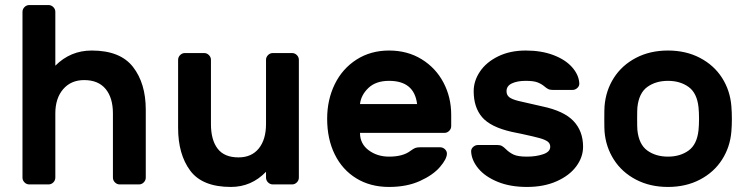

<svg xmlns="http://www.w3.org/2000/svg" viewBox="-20 -730 2961 760"><path d="M530 0H454Q443 0 435 -8Q427 -16 427 -27V-281Q427 -343 398 -378Q369 -413 313 -413Q261 -413 230 -377Q199 -341 199 -281V-27Q199 -16 191 -8Q183 0 172 0H96Q85 0 77 -8Q69 -16 69 -27V-683Q69 -694 77 -702Q85 -710 96 -710H172Q183 -710 191 -702Q199 -694 199 -683V-470Q259 -530 343 -530Q456 -530 506.5 -465Q557 -400 557 -296V-27Q557 -16 549 -8Q541 0 530 0Z M712 -520H788Q799 -520 807 -512Q815 -504 815 -493V-239Q815 -176 841.5 -141.5Q868 -107 924 -107Q976 -107 1004.5 -142.5Q1033 -178 1033 -239V-493Q1033 -504 1041 -512Q1049 -520 1060 -520H1136Q1147 -520 1155 -512Q1163 -504 1163 -493V-27Q1163 -16 1155 -8Q1147 0 1136 0H1060Q1049 0 1041 -8Q1033 -16 1033 -27V-50Q975 10 894 10Q781 10 733 -54.5Q685 -119 685 -224V-493Q685 -504 693 -512Q701 -520 712 -520Z M1766 -276V-231Q1766 -220 1758 -212Q1750 -204 1739 -204H1405Q1405 -161 1439 -135.5Q1473 -110 1520 -110Q1575 -110 1605 -133Q1616 -141 1623 -144Q1630 -147 1642 -147H1722Q1733 -147 1741 -139.5Q1749 -132 1749 -122Q1749 -101 1721.5 -69Q1694 -37 1642 -13.5Q1590 10 1520 10Q1446 10 1390.5 -24Q1335 -58 1305 -119Q1275 -180 1275 -260Q1275 -335 1305 -396.5Q1335 -458 1391 -494Q1447 -530 1520 -530Q1593 -530 1649 -495.5Q1705 -461 1735.5 -403Q1766 -345 1766 -276ZM1631 -318Q1620 -410 1520 -410Q1468 -410 1438.5 -382Q1409 -354 1405 -318Z M1855 -369Q1855 -410 1880 -447Q1905 -484 1952 -507Q1999 -530 2061 -530Q2123 -530 2170.5 -512Q2218 -494 2244.5 -464Q2271 -434 2273 -401Q2274 -390 2265.5 -382Q2257 -374 2246 -374H2169Q2157 -374 2150 -377.5Q2143 -381 2135 -388Q2123 -398 2107.5 -404Q2092 -410 2061 -410Q2028 -410 2006.5 -400Q1985 -390 1985 -369Q1985 -354 1995.5 -345.5Q2006 -337 2032 -330.5Q2058 -324 2126 -309Q2212 -291 2250 -251Q2288 -211 2288 -149Q2288 -108 2261 -71.5Q2234 -35 2183.5 -12.5Q2133 10 2066 10Q1999 10 1949.5 -10.5Q1900 -31 1873.5 -63Q1847 -95 1845 -129Q1844 -140 1852.5 -148Q1861 -156 1872 -156H1949Q1960 -156 1967 -152Q1974 -148 1982 -140Q1996 -126 2013 -118Q2030 -110 2066 -110Q2102 -110 2130 -119.5Q2158 -129 2158 -149Q2158 -162 2148 -169.5Q2138 -177 2117 -183Q2096 -189 2045 -200L2006 -208Q1922 -227 1888.5 -266Q1855 -305 1855 -369Z M2877 -259Q2877 -233 2875 -209Q2870 -148 2838 -98Q2806 -48 2750.5 -19Q2695 10 2624 10Q2553 10 2497.5 -19Q2442 -48 2410 -98Q2378 -148 2373 -209Q2372 -221 2372 -259Q2372 -298 2373 -310Q2378 -372 2410 -422Q2442 -472 2497.5 -501Q2553 -530 2624 -530Q2695 -530 2750.5 -501Q2806 -472 2838 -422Q2870 -372 2875 -310Q2877 -286 2877 -259ZM2503 -305Q2502 -295 2502 -260Q2502 -225 2503 -215Q2509 -158 2542.5 -134Q2576 -110 2624 -110Q2672 -110 2705.5 -134Q2739 -158 2745 -215Q2747 -235 2747 -260Q2747 -285 2745 -305Q2739 -362 2705.5 -386Q2672 -410 2624 -410Q2576 -410 2542.5 -386Q2509 -362 2503 -305Z"/></svg>

Font: Hezaedrus Medium
Style: Regular
Weight: 500
Designer: Hubert & Fischer
Foundry: Hubert & Fischer
Version: Version 1.10;September 3, 2019;FontCreator 11.5.0.2425 64-bi